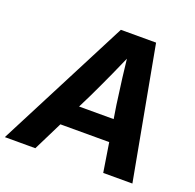

<svg xmlns="http://www.w3.org/2000/svg" viewBox="-161 -861 1010 994"><g transform="rotate(20 343.5 -364.0)"><path d="M-34.2 0 340.3 -727.5H534.2L668.5 0H507.8L451.7 -353.5Q441.9 -421.9 432.4 -497.8Q422.9 -573.7 412.6 -668H452.1Q411.1 -574.2 376.7 -498.5Q342.3 -422.9 309.1 -353.5L133.8 0ZM152.8 -160.6 172.9 -280.3H554.7L534.7 -160.6Z"/></g></svg>

Font: Inter 28pt
Style: Bold Italic
Weight: 700
Italic angle: -9.3988°
Designer: Rasmus Andersson
Foundry: rsms
Version: Version 4.001;git-66647c0bb